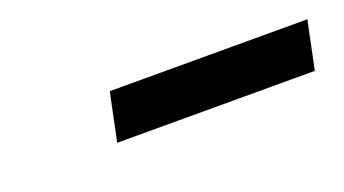

<svg xmlns="http://www.w3.org/2000/svg" viewBox="-25 -760 452 252"><g transform="rotate(-20 201.0 -634.5)"><path d="M112 -601 126 -668H402L388 -601Z"/></g></svg>

Font: Atkinson Hyperlegible Next
Style: Italic
Weight: 400
Italic angle: -12°
Designer: Elliott Scott, Megan Eiswerth, Linus Boman, Theodore Petrosky, Letters from Sweden
Foundry: Applied Design Works, Letters from Sweden
Version: Version 2.001